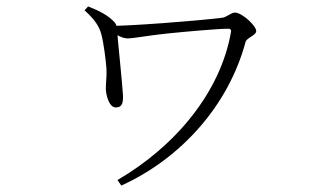

<svg xmlns="http://www.w3.org/2000/svg" viewBox="-20 -528 1040 595"><path d="M344 30 356 47C541 -37 688 -201 741 -398C744 -411 774 -418 774 -432C774 -448 730 -489 708 -489C696 -489 683 -475 669 -473C587 -463 377 -447 324 -448V-432C342 -419 359 -409 376 -409C394 -409 439 -418 497 -424C554 -430 657 -439 687 -439C694 -439 697 -436 696 -430C664 -243 524 -75 344 30ZM339 -195C360 -195 362 -212 361 -234C359 -271 344 -411 343 -433C342 -442 342 -450 336 -458C314 -482 286 -495 253 -508L242 -496C274 -467 287 -447 294 -422C301 -396 308 -343 310 -314C311 -288 308 -273 308 -254C308 -236 317 -195 339 -195Z"/></svg>

Font: Source Han Serif CN VF
Style: Regular
Weight: 250
Designer: Ryoko NISHIZUKA 西塚涼子 (kana & ideographs); Frank Grießhammer (Latin, Greek & Cyrillic); Wenlong ZHANG 张文龙 (bopomofo); San
Foundry: Adobe
Version: Version 2.002;hotconv 1.1.0;makeotfexe 2.6.0